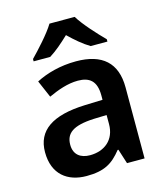

<svg xmlns="http://www.w3.org/2000/svg" viewBox="-115 -853 815 950"><g transform="rotate(-15 292.5 -378.0)"><path d="M357 -766H228C201 -721 141 -656 104 -618V-606H189C224 -628 256 -656 292 -690C327 -656 361 -627 396 -606H482V-618C445 -655 384 -721 357 -766ZM306 -552C225 -552 154 -532 100 -504L138 -416C186 -438 238 -457 290 -457C349 -457 384 -431 384 -357V-334L293 -331C125 -325 42 -268 42 -157C42 -43 114 10 211 10C302 10 345 -16 392 -75H396L420 0H510V-364C510 -490 440 -552 306 -552ZM318 -254 384 -256V-210C384 -128 327 -85 254 -85C206 -85 172 -109 172 -160C172 -218 209 -249 318 -254Z"/></g></svg>

Font: Noto Sans Myanmar UI SemiBold
Style: Regular
Weight: 600
Designer: Monotype Design Team
Foundry: Monotype Imaging Inc.
Version: Version 2.103